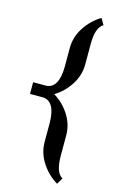

<svg xmlns="http://www.w3.org/2000/svg" viewBox="-167 -1023 829 1302"><g transform="rotate(15 248.0 -372.0)"><path d="M401 166 375 210Q308 170 264 102.5Q220 35 220 -43V-171Q220 -250 196.5 -290.5Q173 -331 127 -331H40V-413H127Q173 -413 196.5 -454Q220 -495 220 -573V-701Q220 -779 264 -846.5Q308 -914 375 -954L401 -910Q350 -882 350 -764V-621Q350 -544 307 -477.5Q264 -411 199 -372Q264 -333 307 -266.5Q350 -200 350 -123V20Q350 138 401 166Z"/></g></svg>

Font: Inknut Antiqua Medium
Style: Regular
Weight: 500
Designer: Claus Eggers Sørensen
Foundry: Claus Eggers Sørensen
Version: Version 1.003; ttfautohint (v1.8.2) -l 8 -r 50 -G 200 -x 14 